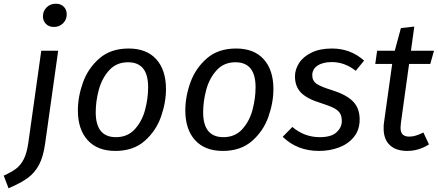

<svg xmlns="http://www.w3.org/2000/svg" viewBox="-91 -800 2359 1033"><path d="M-71 145Q-29 126 -4.5 107.5Q20 89 36.5 57Q53 25 61 -29L131 -527H222L152 -29Q142 44 118.5 87.5Q95 131 57.5 158Q20 185 -45 213ZM140 -712Q140 -741 160 -760.5Q180 -780 209 -780Q236 -780 252 -764Q268 -748 268 -723Q268 -694 248 -674.5Q228 -655 199 -655Q172 -655 156 -671.5Q140 -688 140 -712Z M328 -206Q328 -280 355.5 -356.5Q383 -433 444 -486Q505 -539 601 -539Q698 -539 750 -481Q802 -423 802 -321Q802 -248 775 -171.5Q748 -95 687 -41.5Q626 12 530 12Q433 12 380.5 -46Q328 -104 328 -206ZM706 -331Q706 -465 598 -465Q535 -465 496 -421.5Q457 -378 440.5 -316.5Q424 -255 424 -196Q424 -62 533 -62Q596 -62 635 -105.5Q674 -149 690 -210.5Q706 -272 706 -331Z M906 -206Q906 -280 933.5 -356.5Q961 -433 1022 -486Q1083 -539 1179 -539Q1276 -539 1328 -481Q1380 -423 1380 -321Q1380 -248 1353 -171.5Q1326 -95 1265 -41.5Q1204 12 1108 12Q1011 12 958.5 -46Q906 -104 906 -206ZM1284 -331Q1284 -465 1176 -465Q1113 -465 1074 -421.5Q1035 -378 1018.5 -316.5Q1002 -255 1002 -196Q1002 -62 1111 -62Q1174 -62 1213 -105.5Q1252 -149 1268 -210.5Q1284 -272 1284 -331Z M1868 -474 1823 -419Q1764 -466 1694 -466Q1646 -466 1617.5 -447Q1589 -428 1589 -395Q1589 -365 1612.5 -349Q1636 -333 1695 -315Q1772 -291 1808 -254.5Q1844 -218 1844 -157Q1844 -101 1813 -63Q1782 -25 1732.5 -6.5Q1683 12 1625 12Q1508 12 1430 -64L1482 -117Q1547 -62 1629 -62Q1692 -62 1720 -88.5Q1748 -115 1748 -148Q1748 -175 1738 -191Q1728 -207 1704.5 -219Q1681 -231 1637 -245Q1561 -268 1528.5 -301.5Q1496 -335 1496 -389Q1496 -426 1518 -460.5Q1540 -495 1585 -517Q1630 -539 1695 -539Q1795 -539 1868 -474Z M2066 -139Q2064 -119 2064 -113Q2064 -88 2075.5 -76.5Q2087 -65 2111 -65Q2129 -65 2146.5 -70.5Q2164 -76 2187 -87L2217 -23Q2162 12 2100 12Q2039 12 2006 -19.5Q1973 -51 1973 -109Q1973 -130 1975 -141L2019 -456H1928L1938 -527H2033L2066 -649L2138 -657L2120 -527H2244L2224 -456H2110Z"/></svg>

Font: FiraGO
Style: Italic
Weight: 400
Italic angle: -8°
Designer: bBox Type GmbH
Foundry: bBox Type GmbH
Version: Version 1.001